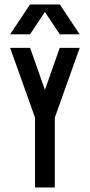

<svg xmlns="http://www.w3.org/2000/svg" viewBox="-20 -831 398 851"><path d="M113 -811.3H157H201.1H245.2L333.3 -678.7H245.2L179.1 -778.1L113 -678.7H24.9ZM24.9 -618.9 135.3 -309.5V0H222.9V-309.5L333.3 -618.9H244.8L179.1 -432.8L113.4 -618.9Z"/></svg>

Font: Ulica
Style: Regular
Weight: 400
Version: Version